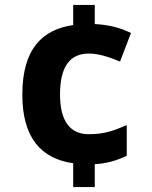

<svg xmlns="http://www.w3.org/2000/svg" viewBox="-20 -744 612 774"><path d="M362 -647V-724H275V-643C152 -625 70 -549 70 -362C70 -189 146 -104 275 -86V10H362V-82C409 -85 449 -96 491 -116V-240C439 -217 400 -203 338 -203C264 -203 222 -254 222 -363C222 -473 260 -528 338 -528C378 -528 417 -515 464 -496L508 -611C471 -629 425 -644 362 -647Z"/></svg>

Font: Noto Kufi Arabic
Style: Bold
Weight: 700
Designer: Monotype Design Team, David Williams, Khaled Hosny
Foundry: Google LLC
Version: Version 2.109